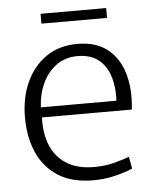

<svg xmlns="http://www.w3.org/2000/svg" viewBox="-50 -705 612 758"><g transform="rotate(-5 256.0 -325.5)"><path d="M289 11Q205 11 150 -24.5Q95 -60 68.5 -121Q42 -182 42 -259Q42 -338 70 -399Q98 -460 149.5 -495.5Q201 -531 273 -531Q346 -531 391.5 -495.5Q437 -460 455.5 -397.5Q474 -335 465 -254H109Q106 -193 125 -145Q144 -97 187 -69Q230 -41 297 -41Q342 -41 379 -51Q416 -61 437 -69L446 -22Q420 -10 377.5 0.5Q335 11 289 11ZM270 -483Q220 -483 184.5 -456.5Q149 -430 129.5 -387Q110 -344 108 -294H407Q408 -299 408 -303.5Q408 -308 408 -311Q408 -392 373 -437.5Q338 -483 270 -483ZM139 -623V-662H399V-623Z"/></g></svg>

Font: Murecho Light
Style: Regular
Weight: 300
Designer: Neil Summerour
Foundry: Positype
Version: Version 1.010; ttfautohint (v1.8.3)